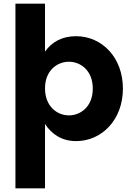

<svg xmlns="http://www.w3.org/2000/svg" viewBox="-20 -760 719 1045"><path d="M394 -563C317 -563 261 -531 225 -479V-740H64V265H225V-85C262 -29 317 8 394 8C534 8 649 -108 649 -278C649 -448 534 -563 394 -563ZM225 -279C225 -377 292 -424 355 -424C418 -424 485 -377 485 -278C485 -179 418 -132 355 -132C292 -132 225 -180 225 -279Z"/></svg>

Font: Malmofest
Style: Bold
Weight: 700
Designer: Jonny Pinhorn (Poppins), Kolossal
Version: Version 1.004;Glyphs 3.1.2 (3151)